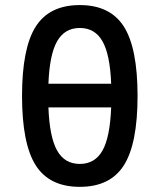

<svg xmlns="http://www.w3.org/2000/svg" viewBox="-20 -723 626 753"><path d="M293 9.8Q173.8 9.8 120.1 -74.7Q66.4 -159.2 66.4 -346.7Q66.4 -534.2 120.1 -618.7Q173.8 -703.1 293 -703.1Q412.1 -703.1 465.8 -618.7Q519.5 -534.2 519.5 -346.7Q519.5 -159.2 465.8 -74.7Q412.1 9.8 293 9.8ZM293 -613.3Q233.9 -613.3 204.1 -561.3Q174.3 -509.3 169.9 -394.5H416Q411.6 -509.3 381.8 -561.3Q352.1 -613.3 293 -613.3ZM293 -80.1Q352.5 -80.1 382.1 -132.8Q411.6 -185.5 416 -301.8H169.9Q174.3 -185.5 203.9 -132.8Q233.4 -80.1 293 -80.1Z"/></svg>

Font: Caskaydia Cove
Style: Regular
Weight: 400
Monospace: yes
Designer: Aaron Bell
Foundry: Saja Typeworks
Version: Version 4.300; ttfautohint (v1.8.3)